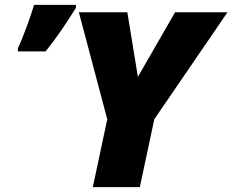

<svg xmlns="http://www.w3.org/2000/svg" viewBox="-20 -764 949 784"><path d="M53 -554H166C219 -620 253 -673 290 -732V-744H119C104 -692 74 -612 53 -566ZM359 0H551L610 -277L909 -714H695L543 -450L500 -714H302L418 -277Z"/></svg>

Font: Noto Sans UI Black
Style: Italic
Weight: 900
Italic angle: -372°
Designer: Monotype Design Team
Foundry: Monotype Imaging Inc.
Version: Version 1.901